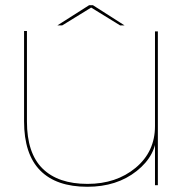

<svg xmlns="http://www.w3.org/2000/svg" viewBox="-20 -708 725 734"><path d="M572.5 0H583.5V-588H572.5V-144ZM83 -589.5H72V-244Q72 -119 133.5 -56.5Q195 6 314 6Q426.5 6 502.5 -54.2Q578.5 -114.5 578.5 -199L572.5 -226Q572.5 -128 498.5 -66.5Q424.5 -5 314.5 -5Q202 -5 142.5 -63.8Q83 -122.5 83 -243.5ZM199.5 -611H218L328.5 -679L439 -611H456L335.5 -688H320.5Z"/></svg>

Font: Anybody Expanded Thin
Style: Regular
Weight: 250
Width: 7
Version: Version 1.113;gftools[0.9.25]